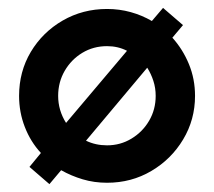

<svg xmlns="http://www.w3.org/2000/svg" viewBox="-20 -452 543 488"><path d="M105.6 16 54.9 -27.8 84 -63.2Q57.6 -91.7 43.1 -129.2Q28.5 -166.7 28.5 -208.3Q28.5 -270.1 58.3 -320.1Q88.2 -370.1 139.2 -399.7Q190.3 -429.2 252.1 -429.2Q283.3 -429.2 312.2 -421.2Q341 -413.2 366 -398.6L394.4 -431.9L445.1 -388.2L418.1 -356.2Q444.4 -327.1 460.1 -289.2Q475.7 -251.4 475.7 -208.3Q475.7 -147.9 445.5 -97.6Q415.3 -47.2 364.6 -17.4Q313.9 12.5 252.1 12.5Q219.4 12.5 190.3 3.8Q161.1 -4.9 135.4 -19.4ZM147.9 -139.6 302.8 -322.9Q279.9 -334.7 252.1 -334.7Q217.4 -334.7 189.2 -317.7Q161.1 -300.7 144.4 -271.9Q127.8 -243.1 127.8 -208.3Q127.8 -171.5 147.9 -139.6ZM252.1 -82.6Q286.1 -82.6 314.2 -99.7Q342.4 -116.7 359 -145.1Q375.7 -173.6 375.7 -208.3Q375.7 -228.5 369.8 -246.5Q363.9 -264.6 354.2 -279.9L198.6 -94.4Q222.9 -82.6 252.1 -82.6Z"/></svg>

Font: Afacad SemiBold
Style: Regular
Weight: 600
Designer: Kristian Moeller
Foundry: Dicotype
Version: Version 1.000